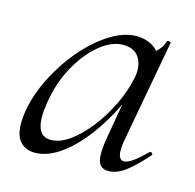

<svg xmlns="http://www.w3.org/2000/svg" viewBox="-72 -482 577 569"><g transform="rotate(15 217.0 -198.0)"><path d="M80.6 13Q48.2 13 31.1 -11.1Q14 -35.2 21.2 -91Q29 -145.2 55.7 -199.5Q82.4 -253.8 120.5 -299.1Q158.6 -344.4 201.7 -371.7Q244.8 -399 284.4 -399Q302.8 -399 320.6 -392.3Q338.4 -385.6 351.1 -370.3Q363.8 -355 365.8 -330.4L323.4 -357Q335.6 -359 352.1 -373.4Q368.6 -387.8 373.6 -407Q375.6 -410 381.1 -408.8Q386.6 -407.6 385.6 -405.6L327.6 -89Q317.8 -30.8 342.6 -30.8Q354.2 -30.8 371.4 -43.5Q388.6 -56.2 409.4 -77Q412.4 -80 416.4 -76Q420.4 -72 417.4 -69Q384.8 -32 358.1 -11.5Q331.4 9 305.4 9Q280.6 9 273.9 -12.9Q267.2 -34.8 276.8 -89L301 -229L318 -246Q288.4 -170.4 248.4 -111.6Q208.4 -52.8 165 -19.9Q121.6 13 80.6 13ZM116.6 -36Q144.6 -36 174.6 -57.8Q204.6 -79.6 232.3 -115.2Q260 -150.8 280.5 -193.5Q301 -236.2 309.2 -277Q317.2 -314 302 -339.2Q286.8 -364.4 249.6 -363.6Q215.2 -362.8 179 -332.6Q142.8 -302.4 115 -251.6Q87.2 -200.8 77.4 -136Q69.8 -85.8 79.4 -60.9Q89 -36 116.6 -36Z"/></g></svg>

Font: Cormorant Infant Light
Style: Italic
Weight: 300
Italic angle: -10°
Designer: Christian Thalmann (Catharsis Fonts)
Foundry: Catharsis Fonts
Version: Version 4.001